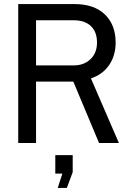

<svg xmlns="http://www.w3.org/2000/svg" viewBox="-20 -706 632 948"><path d="M429 -319 567 0H469L342 -303H158V0H70V-686H346Q445 -686 498 -634.5Q551 -583 551 -496Q551 -432 519 -385Q487 -338 429 -319ZM158 -383H343Q395 -383 427 -414Q459 -445 459 -496Q459 -548 429 -577Q399 -606 343 -606H158ZM310 222H265L288 151H253V60H339V144Z"/></svg>

Font: Archivo Narrow
Style: Regular
Weight: 400
Designer: Hector Gatti
Foundry: Omnibus-Type
Version: Version 1.003